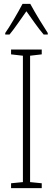

<svg xmlns="http://www.w3.org/2000/svg" viewBox="-20 -969 272 989"><path d="M136 -949H96C73 -905 31 -833 7 -799V-791H29C55 -822 90 -875 116 -911C144 -872 177 -823 205 -791H226V-799C210 -823 161 -902 136 -949ZM195 0V-25L135 -31V-682L195 -689V-714H37V-689L98 -682V-31L37 -25V0Z"/></svg>

Font: Noto Sans Myanmar ExtraCondensed ExtraLight
Style: Regular
Weight: 200
Width: 2
Designer: Monotype Design Team
Foundry: Monotype Imaging Inc.
Version: Version 2.107